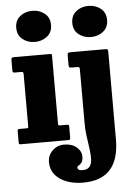

<svg xmlns="http://www.w3.org/2000/svg" viewBox="-66 -834 791 1143"><g transform="rotate(-5 329.5 -263.0)"><path d="M402 -692.5Q402 -736.5 432.5 -761Q463 -785.5 506 -785.5Q549 -785.5 579.5 -761Q610 -736.5 610 -692.5Q610 -648.5 579.5 -624Q549 -599.5 506 -599.5Q463 -599.5 432.5 -624Q402 -648.5 402 -692.5ZM411.5 -428.5H376.5Q364 -428.5 361 -431.8Q358 -435 358 -447.5V-498.5Q358 -513 361.5 -516.5Q365 -520 379 -520H584.5Q595 -520 597.8 -516.8Q600.5 -513.5 600.5 -502V20.5Q600.5 260 384 260Q329 260 285.5 243.5Q242 227 216.8 196Q191.5 165 191.5 121Q191.5 80.5 220.2 52.5Q249 24.5 290 24.5Q336.5 24.5 364.5 48.5Q392.5 72.5 392.5 104Q392.5 129.5 383.8 140.5Q375 151.5 366 156.2Q357 161 357 168Q357 175 363.5 180.2Q370 185.5 386 185.5Q416.5 185.5 429.2 169.5Q442 153.5 443 125.8Q444 98 439 62.5Q434 27 428.5 -12Q423 -51 423 -89.5V-414Q423 -421.5 421 -425Q419 -428.5 411.5 -428.5ZM67 -692.5Q67 -736.5 97.5 -761Q128 -785.5 171 -785.5Q213.5 -785.5 244.2 -761Q275 -736.5 275 -692.5Q275 -648.5 244.2 -624Q213.5 -599.5 171 -599.5Q128 -599.5 97.5 -624Q67 -648.5 67 -692.5ZM77 -428.5H34.5Q22 -428.5 22 -439V-506.5Q22 -520 36 -520H253Q260 -520 262.5 -518.5Q265 -517 265 -510V-104Q265 -97 266.5 -94.2Q268 -91.5 275.5 -91.5H316.5Q324.5 -91.5 327.2 -90Q330 -88.5 330 -80V-14.5Q330 -4.5 326.8 -2.2Q323.5 0 313.5 0H35Q27 0 24.5 -2.2Q22 -4.5 22 -12.5V-77Q22 -86.5 24.5 -89Q27 -91.5 36 -91.5H74.5Q82.5 -91.5 84.8 -93.5Q87 -95.5 87 -103.5V-415.5Q87 -428.5 77 -428.5Z"/></g></svg>

Font: Besley* Narrow Heavy
Style: Regular
Weight: 800
Width: 4
Designer: Owen Earl
Foundry: indestructible type*
Version: Version 3.000; ttfautohint (v1.8.3)